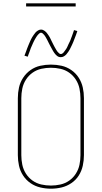

<svg xmlns="http://www.w3.org/2000/svg" viewBox="-20 -1134 616 1162"><path d="M288 8Q321 8 352.5 0.5Q384 -7 411.5 -25.5Q439 -44 456.5 -71.5Q474 -99 481 -131Q488 -163 488 -195V-540Q488 -573 481 -604.5Q474 -636 456.5 -663.5Q439 -691 411.5 -710Q384 -729 352.5 -736Q321 -743 288 -743Q256 -743 224 -736Q192 -729 165 -710Q138 -691 120 -663.5Q102 -636 95 -604.5Q88 -573 88 -540V-195Q88 -163 95 -131Q102 -99 120 -71.5Q138 -44 165 -25.5Q192 -7 224 0.5Q256 8 288 8ZM288 -11Q259 -11 230 -17.5Q201 -24 177 -41Q153 -58 137 -83Q121 -108 115 -137Q109 -166 109 -195V-540Q109 -569 115 -598Q121 -627 137 -652Q153 -677 177 -694Q201 -711 230 -717.5Q259 -724 288 -724Q317 -724 346 -717.5Q375 -711 399 -694Q423 -677 439 -652Q455 -627 461 -598Q467 -569 467 -540V-195Q467 -166 461 -137Q455 -108 439 -83Q423 -58 399 -41Q375 -24 346 -17.5Q317 -11 288 -11ZM348 -788Q358 -788 366.5 -793Q375 -798 381 -804.5Q387 -811 393 -820Q399 -829 402 -834.5Q405 -840 408.5 -847.5Q412 -855 416 -863Q420 -871 423.5 -880Q427 -889 431 -899.5Q435 -910 439.5 -921.5Q444 -933 448 -946L428 -952Q426 -945 423.5 -938.5Q421 -932 419 -925.5Q417 -919 414.5 -913Q412 -907 410 -901.5Q408 -896 406 -890.5Q404 -885 401.5 -880.5Q399 -876 397 -871.5Q395 -867 393 -863Q391 -859 389.5 -855Q388 -851 386 -847.5Q384 -844 382.5 -841Q381 -838 377.5 -833.5Q374 -829 370.5 -824Q367 -819 364.5 -816Q362 -813 357.5 -810Q353 -807 348 -807Q343 -807 338 -811Q333 -815 328.5 -820.5Q324 -826 321.5 -830.5Q319 -835 316 -840Q313 -845 310 -850.5Q307 -856 304 -862Q301 -868 298 -874Q295 -880 292 -886Q289 -892 286.5 -897.5Q284 -903 281 -908.5Q278 -914 274.5 -919Q271 -924 267.5 -929Q264 -934 260 -938.5Q256 -943 251 -946.5Q246 -950 240.5 -952.5Q235 -955 228 -955Q219 -955 210 -949.5Q201 -944 195.5 -938Q190 -932 184 -923Q178 -914 174.5 -908.5Q171 -903 167.5 -895.5Q164 -888 160.5 -880Q157 -872 153 -862.5Q149 -853 145 -842.5Q141 -832 137 -820.5Q133 -809 128 -797L148 -791Q150 -798 152.5 -804.5Q155 -811 157.5 -817.5Q160 -824 162 -830Q164 -836 166 -841.5Q168 -847 170.5 -852Q173 -857 175 -862Q177 -867 179 -871.5Q181 -876 183 -880Q185 -884 187 -888Q189 -892 191 -895.5Q193 -899 194.5 -901.5Q196 -904 199 -909Q202 -914 205.5 -918.5Q209 -923 212 -926Q215 -929 219 -932.5Q223 -936 228 -936Q233 -936 238 -932Q243 -928 247.5 -922.5Q252 -917 254.5 -912.5Q257 -908 260 -903Q263 -898 266 -892Q269 -886 272 -880Q275 -874 278 -868Q281 -862 284 -856.5Q287 -851 290 -845.5Q293 -840 296 -834.5Q299 -829 302 -824Q305 -819 308.5 -814Q312 -809 316 -804.5Q320 -800 325 -796Q330 -792 335.5 -790Q341 -788 348 -788ZM138 -1095H438V-1114H138Z"/></svg>

Font: Iosevka Sparkle Thin
Style: Regular
Weight: 100
Designer: Belleve Invis
Foundry: Belleve Invis
Version: Version 4.5.0; ttfautohint (v1.8.3)